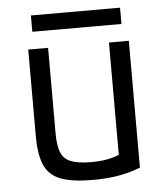

<svg xmlns="http://www.w3.org/2000/svg" viewBox="-49 -696 649 751"><g transform="rotate(-5 275.0 -321.0)"><path d="M285 10Q206 10 160.5 -7Q115 -24 96.5 -65.5Q78 -107 78 -180V-520H156V-184Q156 -136 167 -109Q178 -82 206.5 -71Q235 -60 286 -60Q313 -60 335 -63Q357 -66 379 -73Q401 -80 427 -92L395 -42V-520H473V-22Q433 -6 387.5 2Q342 10 285 10ZM100 -588V-652H450V-588Z"/></g></svg>

Font: M PLUS Code Latin SemiExpanded
Style: Regular
Weight: 400
Width: 6
Designer: Coji Morishita
Foundry: UNDERFOREST DESIGN
Version: Version 1.002; ttfautohint (v1.8.3)